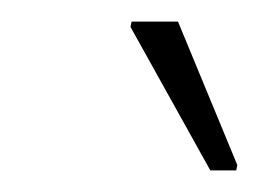

<svg xmlns="http://www.w3.org/2000/svg" viewBox="-20 -756 240 178"><path d="M175 -598 101 -731 102 -736H145L200 -603L199 -598Z"/></svg>

Font: Saira Semi Condensed Thin
Style: Italic
Weight: 100
Width: 4
Italic angle: -12°
Designer: Hector Gatti with collaboration of the Omnibus-Type team
Foundry: Omnibus-Type
Version: Version 1.001; ttfautohint (v1.8)